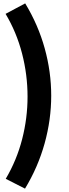

<svg xmlns="http://www.w3.org/2000/svg" viewBox="-20 -914 408 1136"><path d="M13 -832 129 -894Q206 -767 244.5 -628Q283 -489 283 -348Q283 -206 244 -65.5Q205 75 128 202L14 144Q79 34 111 -90.5Q143 -215 143 -342Q143 -472 110.5 -597.5Q78 -723 13 -832Z"/></svg>

Font: Yaldevi ExtraLight
Style: Regular
Weight: 200
Designer: Sol Matas, Rajitha Manaperi, Kosala Senevirathne
Foundry: Mooniak
Version: Version 1.100